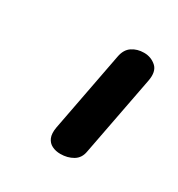

<svg xmlns="http://www.w3.org/2000/svg" viewBox="-68 -976 273 295"><g transform="rotate(30 68.5 -828.5)"><path d="M75 -729.5Q66.5 -729.5 60 -732.8Q53.5 -736 50.5 -743Q47.5 -750 49.5 -761.5L76.5 -903Q79 -916.5 88 -922.5Q97 -928.5 109 -928.5Q121.5 -928.5 130.5 -920.5Q139.5 -912.5 136 -894.5L109 -753.5Q107 -741 97.2 -735.2Q87.5 -729.5 75 -729.5Z"/></g></svg>

Font: Edu AU VIC WA NT Pre
Style: Regular
Weight: 400
Designer: Tina and Corey Anderson, Eben Sorkin, Mirko Velimirovic
Foundry: Google for Education
Version: Version 1.001